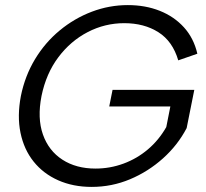

<svg xmlns="http://www.w3.org/2000/svg" viewBox="-20 -727 809 754"><path d="M680 -490Q658 -565 602 -600.5Q546 -636 468 -636Q392 -636 324.5 -601Q257 -566 209 -502Q161 -438 143 -350Q126 -263 148.5 -199Q171 -135 225 -100Q279 -65 355 -65Q412 -65 465 -84.5Q518 -104 561 -140.5Q604 -177 633 -228L649 -309H409L422 -374H743L713 -224Q678 -157 620 -105Q562 -53 490.5 -23Q419 7 340 7Q267 7 208.5 -19Q150 -45 112 -92.5Q74 -140 60.5 -205.5Q47 -271 62 -350Q78 -429 117.5 -494.5Q157 -560 214.5 -607.5Q272 -655 340.5 -681Q409 -707 482 -707Q551 -707 607.5 -684.5Q664 -662 702.5 -619.5Q741 -577 755 -516Z"/></svg>

Font: Albert Sans
Style: Italic
Weight: 400
Italic angle: -11.25°
Designer: Andreas Rasmussen
Foundry: a.Foundry
Version: Version 1.025